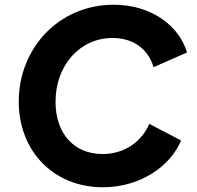

<svg xmlns="http://www.w3.org/2000/svg" viewBox="-20 -777 828 809"><path d="M413 12C572 12 697 -76 743 -185L609 -255C578 -183 508 -128 412 -128C292 -128 214 -214 214 -348C214 -502 317 -617 454 -617C546 -617 606 -566 627 -494L768 -556C736 -665 622 -757 459 -757C227 -757 59 -573 59 -349C59 -139 207 12 413 12Z"/></svg>

Font: Plus Jakarta Sans ExtraBold
Style: Italic
Weight: 800
Italic angle: -8°
Designer: Gumpita Rahayu
Foundry: Tokotype
Version: Version 2.071;gftools[0.9.30]